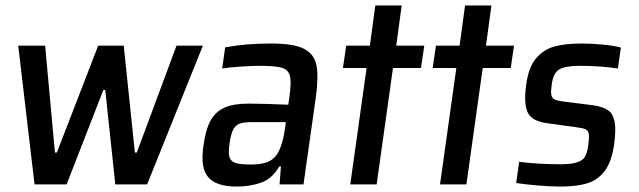

<svg xmlns="http://www.w3.org/2000/svg" viewBox="-20 -678 2348 706"><path d="M404 0 367 -347H360L225 0H107L47 -510H146L182 -117H189L341 -510H435L476 -117H483L629 -510H726L521 0Z M728 -142Q736 -201 754 -234Q772 -267 805 -282Q838 -297 894 -297Q945 -297 1040 -293L1044 -320Q1052 -376 1046 -399Q1040 -422 1016 -429Q992 -436 933 -436Q905 -436 862.5 -433Q820 -430 797 -426L808 -504Q885 -518 976 -518Q1059 -518 1097 -499Q1135 -480 1143.5 -438.5Q1152 -397 1141 -318L1096 0H1008L1013 -66H1007Q982 -22 941.5 -7Q901 8 850 8Q776 8 746 -26Q716 -60 728 -142ZM999 -111Q1019 -143 1028 -205L1031 -229H908Q877 -229 861.5 -223.5Q846 -218 837.5 -201.5Q829 -185 824 -150Q819 -117 823.5 -101Q828 -85 845.5 -79Q863 -73 902 -73Q937 -73 960.5 -81Q984 -89 999 -111Z M1268 0 1328 -428H1241L1253 -510H1340L1360 -658H1457L1437 -510H1540L1528 -428H1425L1365 0Z M1598 0 1658 -428H1571L1583 -510H1670L1690 -658H1787L1767 -510H1870L1858 -428H1755L1695 0Z M1878 -5 1889 -83Q1959 -74 2040 -74Q2081 -74 2102 -81Q2123 -88 2131 -102Q2139 -116 2143 -143Q2147 -173 2145 -185.5Q2143 -198 2133.5 -202.5Q2124 -207 2100 -210L1992 -225Q1936 -232 1920.5 -264.5Q1905 -297 1915 -367Q1923 -429 1950 -462Q1977 -495 2017 -506.5Q2057 -518 2118 -518Q2156 -518 2197 -514Q2238 -510 2263 -503L2252 -426Q2186 -436 2113 -436Q2060 -436 2037.5 -423.5Q2015 -411 2009 -369Q2005 -342 2007 -330Q2009 -318 2018 -313Q2027 -308 2049 -305L2160 -291Q2195 -286 2214 -274Q2233 -262 2239.5 -232.5Q2246 -203 2238 -146Q2229 -84 2204.5 -50.5Q2180 -17 2141 -4.5Q2102 8 2042 8Q2004 8 1957.5 4Q1911 0 1878 -5Z"/></svg>

Font: Assailand Medium
Style: Italic
Weight: 500
Italic angle: -8°
Designer: Hector Gatti with collaboration of the Omnibus-Type team
Foundry: Omnibus-Type
Version: Version 0.072;October 19, 2019;FontCreator 12.0.0.2547 64-bi